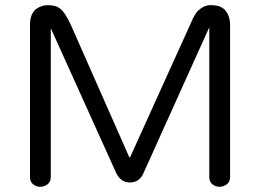

<svg xmlns="http://www.w3.org/2000/svg" viewBox="-20 -716 994 736"><path d="M478.5 -112.7 710.1 -624.1Q726.6 -664.6 741.8 -677.2Q763.3 -696.2 785.4 -696.2Q807.6 -696.2 820.3 -691.8Q832.9 -687.3 841.8 -678.5Q862 -655.7 862 -620.3V-38Q862 -19 849.4 -9.5Q836.7 0 821.5 0Q806.3 0 794.3 -9.5Q782.3 -19 782.3 -38V-611.4L530.4 -53.2Q515.2 -16.5 477.2 -16.5Q443 -16.5 425.3 -53.2L174.7 -607.6V-38Q174.7 -19 162 -9.5Q149.4 0 134.2 0Q119 0 107 -9.5Q94.9 -19 94.9 -38V-620.3Q94.9 -677.2 136.7 -691.1Q149.4 -696.2 163.9 -696.2Q178.5 -696.2 190.5 -693Q202.5 -689.9 212.7 -681Q229.1 -668.4 250.6 -622.8L475.9 -112.7Z"/></svg>

Font: Mandali
Style: Regular
Weight: 400
Designer: Purushoth Kumar Guthula
Foundry: Silikandhra, Hyderabad
Version: Version 1.0.5; ttfautohint (v1.2.25-373a) -l 7 -r 28 -G 50 -